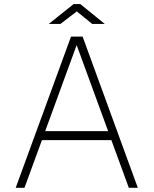

<svg xmlns="http://www.w3.org/2000/svg" viewBox="-20 -898 734 918"><path d="M55 0 319.5 -723H375L639 0H596L512.5 -228H180.5L97 0ZM196 -271H497L346.5 -682.5ZM421 -783.5 347 -843.5 269 -783.5H213L332 -878.5H364L481 -783.5Z"/></svg>

Font: Public Sans Thin
Style: Regular
Weight: 100
Designer: The Public Sans project authors (U.S. Web Design System). Libre Franklin designed by Pablo Impallari and Rodrigo Fuenzal
Version: Version 1.008